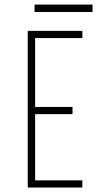

<svg xmlns="http://www.w3.org/2000/svg" viewBox="-20 -838 490 858"><path d="M134.5 -817.5H393.5V-784.5H134.5ZM348 -668H137V-360H304V-328H137V-32H348V0H104V-700H348Z"/></svg>

Font: League Mono Condensed Thin
Style: Regular
Weight: 100
Width: 1
Designer: Tyler Finck
Foundry: The League of Moveable Type / Tyler Finck
Version: Version 2.210